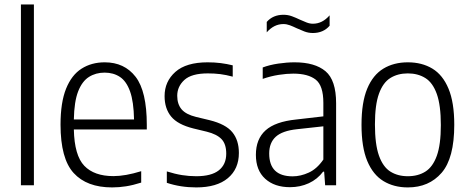

<svg xmlns="http://www.w3.org/2000/svg" viewBox="-20 -828 2096 858"><path d="M73.5 0V-808H131.5V0Z M481 9.5Q368 9.5 309.2 -54.8Q250.5 -119 250.5 -271Q250.5 -370 275.2 -431.5Q300 -493 344.5 -521.2Q389 -549.5 448 -549.5Q536 -549.5 586 -484.8Q636 -420 636 -270V-249.5H310Q312.5 -133 356.8 -87Q401 -41 487 -41Q540 -41 611 -63V-12Q575 -0.5 543.5 4.5Q512 9.5 481 9.5ZM447.5 -503.5Q408 -503.5 377.5 -484.2Q347 -465 329.2 -419.5Q311.5 -374 310 -294H579Q577.5 -374 561.2 -419.5Q545 -465 516 -484.2Q487 -503.5 447.5 -503.5Z M857 9.5Q787 9.5 725.5 -11V-62Q762 -50.5 793.5 -45.5Q825 -40.5 857 -40.5Q924.5 -40.5 957.8 -66.8Q991 -93 991 -141.5Q991 -184.5 969.8 -206.5Q948.5 -228.5 904 -239.5L844 -254Q774 -271.5 744.8 -307.2Q715.5 -343 715.5 -398.5Q715.5 -464 763.8 -506.8Q812 -549.5 908 -549.5Q939 -549.5 966.5 -546Q994 -542.5 1020 -536V-485.5Q990 -493.5 964.2 -496.8Q938.5 -500 909 -500Q836 -500 804 -470.8Q772 -441.5 772 -400Q772 -362.5 791.5 -339.5Q811 -316.5 856 -305.5L916.5 -291Q989 -273 1018.2 -237.2Q1047.5 -201.5 1047.5 -144.5Q1047.5 -73 998.2 -31.8Q949 9.5 857 9.5Z M1276 8.5Q1206.5 8.5 1165 -29.2Q1123.5 -67 1123.5 -136Q1123.5 -206.5 1166.8 -245.5Q1210 -284.5 1304 -294L1425 -308V-368.5Q1425 -445.5 1390.8 -472.2Q1356.5 -499 1290.5 -499Q1261.5 -499 1225.8 -493.5Q1190 -488 1154 -475.5V-526.5Q1184.5 -538 1223.2 -543.8Q1262 -549.5 1296.5 -549.5Q1387 -549.5 1434.5 -509.8Q1482 -470 1482 -366.5V0H1433L1428.5 -61H1424Q1398.5 -27 1360 -9.2Q1321.5 8.5 1276 8.5ZM1183 -142Q1183 -40 1288 -40Q1323.5 -40 1360 -56.8Q1396.5 -73.5 1425 -115V-263.5L1306.5 -250.5Q1241.5 -243.5 1212.2 -216.8Q1183 -190 1183 -142ZM1378 -680.5Q1358 -680.5 1340 -687.5Q1322 -694.5 1305.5 -702Q1290 -709.5 1275.5 -715Q1261 -720.5 1246.5 -720.5Q1204.5 -720.5 1172 -683.5V-730Q1200 -762 1247 -762Q1267 -762 1285 -755.2Q1303 -748.5 1319.5 -740.5Q1335 -733.5 1349.5 -727.8Q1364 -722 1378.5 -722Q1420.5 -722 1453 -759.5V-713Q1425 -680.5 1378 -680.5Z M1802.5 9.5Q1740 9.5 1693.5 -18.8Q1647 -47 1621.2 -108.5Q1595.5 -170 1595.5 -270.5Q1595.5 -370.5 1621 -431.8Q1646.5 -493 1693 -521.2Q1739.5 -549.5 1802.5 -549.5Q1865.5 -549.5 1912 -521.5Q1958.5 -493.5 1984.2 -432Q2010 -370.5 2010 -270.5Q2010 -121 1953.5 -55.8Q1897 9.5 1802.5 9.5ZM1802.5 -40.5Q1848 -40.5 1881 -61.2Q1914 -82 1932 -131.8Q1950 -181.5 1950 -269Q1950 -357.5 1932 -408Q1914 -458.5 1880.8 -479.2Q1847.5 -500 1802.5 -500Q1757.5 -500 1724.5 -479.5Q1691.5 -459 1673.5 -409.2Q1655.5 -359.5 1655.5 -272Q1655.5 -183 1673.5 -132.5Q1691.5 -82 1724.5 -61.2Q1757.5 -40.5 1802.5 -40.5Z"/></svg>

Font: Encode Sans SemiCondensed SemiCondensed Light
Style: Regular
Weight: 300
Width: 4
Designer: Multiple Designers
Foundry: Impallari Type
Version: Version 3.000; ttfautohint (v1.8.3) -l 8 -r 50 -G 200 -x 14 